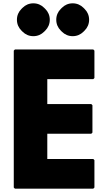

<svg xmlns="http://www.w3.org/2000/svg" viewBox="-20 -1130 652 1157"><path d="M549 -825 542 -832H70L63 -825V0L70 7H542L549 0V-165L542 -172H265V-324H530L537 -331V-496L530 -503H265V-653H542L549 -660ZM418 -1110C392 -1110 370 -1100 353 -1083L346 -1076C329 -1059 319 -1037 319 -1011C319 -985 329 -963 346 -946L353 -939C370 -922 392 -912 418 -912C444 -912 466 -922 483 -939L490 -946C507 -963 517 -985 517 -1011C517 -1037 507 -1059 490 -1076L483 -1083C466 -1100 444 -1110 418 -1110ZM181 -1110C155 -1110 133 -1100 116 -1083L109 -1076C92 -1059 82 -1037 82 -1011C82 -985 92 -963 109 -946L116 -939C133 -922 155 -912 181 -912C207 -912 229 -922 246 -939L253 -946C270 -963 280 -985 280 -1011C280 -1037 270 -1059 253 -1076L246 -1083C229 -1100 207 -1110 181 -1110Z"/></svg>

Font: Hussar Woodtype
Style: Blk
Weight: 900
Foundry: Cannot Into Space Fonts
Version: Version 1.07